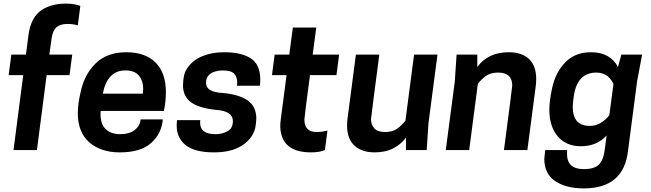

<svg xmlns="http://www.w3.org/2000/svg" viewBox="-20 -833 3612 1066"><path d="M185 0H55L109 -416H28L43 -530H124L138 -638Q151 -734 206 -773.5Q261 -813 346 -813Q377 -813 398.5 -808Q420 -803 426 -800L412 -692Q389 -700 354 -700Q315 -700 294 -682Q273 -664 266.5 -620Q260 -576 254 -530H381L366 -416H239Z M645 13Q539 13 475.5 -43Q412 -99 412 -205Q412 -254 427 -319Q447 -418 510.5 -480.5Q574 -543 681 -543Q787 -543 844 -485.5Q901 -428 901 -322Q901 -269 890 -217H539L538 -200Q538 -143 567.5 -115.5Q597 -88 648 -88Q698 -88 727.5 -111Q757 -134 761 -170H884Q877 -90 818.5 -38.5Q760 13 645 13ZM773 -313 775 -339Q775 -385 751 -413.5Q727 -442 676 -442Q624 -442 593 -408Q562 -374 551 -313Z M1169 13Q1061 13 1011 -27Q961 -67 961 -135Q961 -150 963 -166H1092L1091 -152Q1091 -88 1177 -88Q1214 -88 1243.5 -104.5Q1273 -121 1273 -160Q1273 -217 1179 -223Q1084 -233 1040 -265.5Q996 -298 996 -360Q997 -391 1001.5 -412.5Q1006 -434 1020 -455Q1051 -500 1104.5 -521.5Q1158 -543 1223 -543Q1320 -543 1372.5 -509Q1425 -475 1425 -391Q1425 -375 1423 -357H1296L1297 -374Q1297 -405 1280.5 -423.5Q1264 -442 1215 -442Q1195 -442 1174 -436Q1153 -430 1138.5 -415Q1124 -400 1124 -373Q1124 -321 1216 -317Q1310 -308 1356.5 -274.5Q1403 -241 1403 -175Q1402 -146 1397.5 -125Q1393 -104 1381 -83Q1354 -38 1300.5 -12.5Q1247 13 1169 13Z M1707 13Q1540 13 1536 -131Q1536 -150 1539 -171L1571 -416H1490L1505 -530H1586L1606 -680H1736L1716 -530H1863L1848 -416H1701Q1671 -188 1670 -170Q1670 -100 1738 -100Q1765 -100 1798 -108L1784 0Q1755 13 1707 13Z M2060 13Q1989 13 1948 -24.5Q1907 -62 1907 -135Q1907 -152 1909 -171L1956 -530H2086Q2041 -188 2040 -172Q2040 -140 2058.5 -120Q2077 -100 2118 -100Q2159 -100 2185 -118.5Q2211 -137 2231 -163L2279 -530H2409L2359 -150L2349 0H2234V-69Q2208 -33 2164.5 -10Q2121 13 2060 13Z M2908 0H2778Q2823 -342 2824 -358Q2824 -430 2746 -430Q2705 -430 2679.5 -412.5Q2654 -395 2633 -367L2585 0H2455L2505 -380L2515 -530H2630V-461Q2690 -543 2804 -543Q2878 -543 2917.5 -505Q2957 -467 2957 -395Q2957 -378 2955 -359Z M3221 213Q3123 213 3062.5 172.5Q3002 132 3002 49L3007 0H3129L3128 21Q3128 106 3221 106Q3280 106 3305.5 80.5Q3331 55 3338 -5L3348 -81Q3294 -21 3205 -21Q3123 -21 3076.5 -76Q3030 -131 3030 -225Q3030 -271 3044 -337Q3061 -421 3107 -474Q3163 -543 3261 -543Q3368 -543 3411 -461L3430 -530H3545L3517 -380L3467 3Q3444 213 3221 213ZM3255 -134Q3315 -134 3363 -193L3386 -367Q3377 -388 3355 -409Q3328 -430 3291 -430Q3183 -430 3165 -295Q3160 -258 3160 -239Q3160 -134 3255 -134Z"/></svg>

Font: Tanohe Sans SemiBold
Style: Italic
Weight: 600
Designer: Village Type and Design LLC & Cristiano Sobral
Foundry: Cooper Hewitt Smithsonian Design Museum
Version: Version 1.00;September 29, 2021;FontCreator 13.0.0.2655 64-b